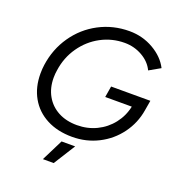

<svg xmlns="http://www.w3.org/2000/svg" viewBox="-159 -840 1077 1168"><g transform="rotate(20 380.0 -256.0)"><path d="M58 -284Q58 -315 62 -342Q77 -448 135.5 -532.5Q194 -617 284 -664.5Q374 -712 480 -712Q565 -712 636 -671Q707 -630 739 -567L667 -526Q644 -575 591.5 -605Q539 -635 477 -635Q395 -635 324 -597Q253 -559 205.5 -491Q158 -423 146 -337Q142 -314 142 -288Q142 -222 170.5 -171.5Q199 -121 251 -93Q303 -65 373 -65Q441 -65 499 -93Q557 -121 596.5 -171.5Q636 -222 649 -285H477L489 -357H743L732 -292Q718 -206 667 -136.5Q616 -67 538.5 -27.5Q461 12 370 12Q275 12 204.5 -25Q134 -62 96 -129Q58 -196 58 -284ZM320 60H408L320 200H250Z"/></g></svg>

Font: Oak Sans
Style: Italic
Weight: 400
Italic angle: -9.49998°
Foundry: Erik Kennedy, Walven
Version: Version 1.000